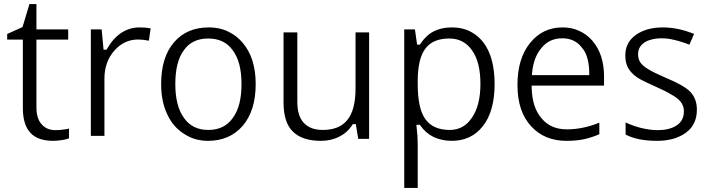

<svg xmlns="http://www.w3.org/2000/svg" viewBox="-20 -679 3474 939"><path d="M183.1 -71.8C166 -91.3 158.2 -118.7 158.2 -153.3V-477.5V-485.4H165.5H313.5V-535.2H165.5H158.2V-542.5V-659.2H124L91.3 -550.3L90.3 -546.9L87.4 -545.4L15.1 -512.7V-485.4H84.5H91.8V-477.5V-150.9C91.8 -42 140.1 9.8 239.7 9.8C252.9 9.8 268.1 8.3 284.7 5.9C298.3 3.4 309.1 1 317.4 -2.4V-50.3C312 -48.3 302.7 -46.9 293.9 -45.9C280.3 -43.5 266.6 -42.5 251.5 -42.5C222.7 -42.5 199.7 -52.2 183.1 -71.8Z M572.8 -518.1C545.9 -500 522.5 -473.6 503.4 -439.9L501.5 -436H497.1H493.2H486.3L485.8 -442.9L477.1 -535.2H424.3V-14.6H490.7V-294.4C490.7 -348.6 506.8 -394 538.6 -430.7C570.3 -467.3 609.9 -485.8 655.3 -485.8C670.9 -485.8 688 -483.9 708 -480L716.8 -540.5C700.2 -543.5 682.1 -544.9 661.1 -544.9C629.4 -544.9 600.1 -535.6 572.8 -518.1Z M1166 -470.7C1148.9 -490.7 1129.9 -506.3 1107.9 -518.1C1077.6 -536.1 1041.5 -544.9 1000.5 -544.9C929.7 -544.9 873.5 -521 831.5 -472.7C789.1 -423.8 768.1 -355.5 768.1 -268.1C768.1 -211.4 777.8 -162.1 797.9 -120.1C817.4 -77.6 845.2 -45.9 880.9 -23.9C914.6 -1.5 953.6 9.8 997.1 9.8C1067.9 9.8 1124 -14.6 1166.5 -63C1209 -112.3 1230.5 -180.7 1230.5 -268.1C1230.5 -353.5 1209 -420.9 1166 -470.7ZM879.4 -433.6C906.2 -471.7 945.8 -490.7 998 -490.7C1050.8 -490.7 1090.8 -471.7 1118.2 -433.1C1147 -395 1161.1 -339.8 1161.1 -268.1C1161.1 -195.3 1147 -140.1 1118.2 -101.6C1090.8 -63 1051.3 -43.5 999 -43.5C946.8 -43.5 907.2 -63 879.9 -102.1C851.6 -140.6 837.4 -195.8 837.4 -268.1C837.4 -341.3 851.6 -396.5 879.4 -433.6Z M1366.7 -177.7C1366.7 -111.8 1382.3 -64 1413.1 -34.7C1443.8 -4.9 1489.3 9.8 1549.3 9.8C1583 9.8 1613.3 2.9 1639.2 -10.7C1666 -23.9 1687.5 -43.5 1703.1 -68.4L1705.6 -71.8H1709.5H1713.9H1720.2L1721.2 -65.4L1731.9 0H1785.2V-520.5H1718.8V-246.6C1718.8 -175.8 1705.1 -124 1678.2 -91.8C1652.3 -59.6 1612.3 -43.5 1558.6 -43.5C1517.6 -43.5 1486.8 -55.2 1465.8 -78.1C1444.3 -101.1 1434.1 -135.7 1434.1 -180.7V-520.5H1366.7Z M2341.8 -62.5C2379.9 -110.8 2398.9 -179.7 2398.9 -268.1C2398.9 -356.4 2380.4 -424.8 2342.8 -473.1C2327.6 -492.2 2310.5 -507.3 2290.5 -519C2261.7 -536.6 2228 -544.9 2189 -544.9C2156.2 -544.9 2127 -538.6 2101.6 -525.9C2076.7 -513.2 2054.2 -492.2 2035.2 -463.4L2033.2 -460.4H2029.8H2025.9H2020L2019 -466.8L2009.3 -535.2H1957V240.2H2022.9V27.3C2022.9 -0.5 2021 -29.8 2017.1 -60.5L2016.1 -68.8H2023.9H2029.8H2033.2L2035.2 -65.9C2053.7 -39.6 2075.2 -21.5 2101.1 -8.8C2127.9 3.4 2157.2 9.8 2189 9.8C2252.9 9.8 2304.2 -14.2 2341.8 -62.5ZM2289.1 -432.1C2315.9 -394 2329.6 -339.8 2329.6 -269C2329.6 -199.2 2315.9 -144.5 2289.1 -105C2262.2 -64 2226.1 -43.5 2179.7 -43.5C2125.5 -43.5 2085 -61 2060.1 -96.7C2035.2 -131.3 2022.9 -188.5 2022.9 -268.1V-286.6C2023.4 -356.9 2035.6 -408.2 2060.1 -440.9C2084.5 -474.1 2123.5 -490.7 2177.7 -490.7C2225.1 -490.7 2262.2 -471.2 2289.1 -432.1Z M2835.4 2C2859.4 -3.4 2883.8 -10.7 2911.1 -22.5V-79.1C2856.9 -57.1 2804.2 -46.4 2752.4 -46.4C2699.7 -46.4 2658.7 -64 2629.4 -99.6C2598.1 -134.3 2581.5 -185.5 2580.1 -252.4V-260.3H2587.4H2934.1V-305.2C2934.1 -377.4 2915 -435.5 2877.4 -479.5C2858.4 -501.5 2836.4 -517.6 2811 -528.8C2787.6 -539.6 2760.7 -544.9 2730.5 -544.9C2666 -544.9 2613.3 -519.5 2572.8 -469.2C2531.7 -418.9 2510.7 -350.6 2510.7 -263.2C2510.7 -177.2 2532.7 -110.4 2577.1 -62C2620.6 -14.2 2678.2 9.8 2750 9.8C2782.7 9.8 2811.5 7.3 2835.4 2ZM2825.7 -446.3C2851.1 -418.5 2861.8 -372.1 2861.8 -319.3V-311.5H2854.5H2589.4H2581.5L2582 -319.8C2586.4 -372.6 2602.1 -414.6 2628.9 -445.3C2653.8 -476.1 2687.5 -491.7 2729.5 -491.7C2770.5 -491.7 2802.2 -477.1 2825.7 -446.3Z M3356.9 -229C3335.4 -252 3292 -275.4 3235.4 -298.8C3193.8 -316.9 3166 -330.6 3150.9 -340.3C3133.8 -350.1 3121.1 -360.8 3112.8 -372.1C3104.5 -383.8 3100.6 -397.9 3100.6 -414.1C3100.6 -439 3111.8 -458.5 3133.3 -472.2C3138.7 -475.6 3144.5 -478.5 3150.9 -481C3170.4 -487.8 3189.5 -491.7 3216.3 -491.7C3235.4 -491.7 3255.4 -489.3 3277.3 -483.9C3300.8 -478.5 3325.7 -470.7 3351.6 -460.4L3374.5 -513.2C3322.3 -534.2 3271.5 -544.9 3221.7 -544.9C3167 -544.9 3122.6 -532.2 3088.4 -507.3C3054.7 -482.9 3038.1 -449.7 3038.1 -407.2C3038.1 -383.3 3043 -363.3 3052.2 -346.2C3062 -329.1 3077.1 -313.5 3097.2 -299.8C3107.4 -293 3121.1 -285.6 3138.7 -277.3C3155.8 -269 3174.8 -260.3 3196.8 -250.5C3220.2 -240.2 3239.7 -230.5 3255.4 -221.2C3272.5 -211.9 3285.6 -203.6 3294.9 -195.3C3314.9 -178.7 3324.7 -158.2 3324.7 -134.3C3324.7 -103 3312 -79.6 3287.1 -64.5C3264.2 -49.8 3233.9 -42.5 3195.3 -42.5C3170.4 -42.5 3143.1 -46.4 3113.3 -53.7C3087.4 -60.5 3062.5 -69.3 3039.6 -80.1V-21C3078.1 -0.5 3129.4 9.8 3193.4 9.8C3252.4 9.8 3299.8 -3.9 3335.4 -30.8C3370.6 -56.6 3388.2 -94.2 3388.2 -143.1C3388.2 -177.7 3377.9 -206.1 3356.9 -229Z"/></svg>

Font: Sahel Light
Style: Regular
Weight: 300
Foundry: Saber Rastikerdar (saber.rastikerdar@gmail.com)
Version: Version 3.4.0